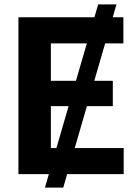

<svg xmlns="http://www.w3.org/2000/svg" viewBox="-20 -789 602 870"><path d="M507.8 -769 266.6 61H183.6L424.8 -769ZM540.5 -118.2V0H164.1V-118.2ZM210.5 -710.9V0H63.5V-710.9ZM491.2 -422.9V-308.1H164.1V-422.9ZM539.1 -710.9V-592.3H164.1V-710.9Z"/></svg>

Font: RobotoDEMO
Style: Regular
Weight: 400
Designer: Christian Robertson
Foundry: Google
Version: Version 2.136